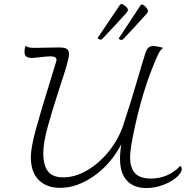

<svg xmlns="http://www.w3.org/2000/svg" viewBox="-20 -942 939 971"><path d="M899 -87Q899 -68 872.5 -45Q846 -22 804.5 -6.5Q763 9 720 9Q656 9 621.5 -29Q587 -67 587 -139Q587 -175 594 -213Q539 -110 454 -51Q369 8 284 8Q216 8 176 -31.5Q136 -71 136 -148Q136 -195 162 -290Q188 -385 233 -529L265 -634Q271 -657 234 -657Q219 -657 185 -653Q151 -649 141 -649Q122 -649 113 -656Q104 -663 104 -679Q104 -697 109 -710Q119 -704 128 -702Q137 -700 156 -700L280 -702Q307 -702 318 -694.5Q329 -687 329 -669Q329 -652 317 -610.5Q305 -569 282 -500Q242 -377 220.5 -298Q199 -219 199 -168Q199 -106 222.5 -75.5Q246 -45 300 -45Q361 -45 422.5 -81.5Q484 -118 532 -178.5Q580 -239 603 -308Q643 -428 685 -573L696 -611Q710 -658 716 -675.5Q722 -693 730.5 -701Q739 -709 754 -709Q774 -709 805 -700Q793 -691 786.5 -679.5Q780 -668 768 -641Q731 -554 704.5 -465.5Q678 -377 657 -277Q638 -186 638 -148Q638 -93 663 -66Q688 -39 743 -39Q830 -39 892 -103Q899 -98 899 -87ZM473 -749Q506 -797 585 -915Q591 -922 594 -922Q601 -922 614 -911Q627 -900 627 -892Q627 -885 616 -873Q559 -810 499 -747Q493 -741 488 -741Q484 -741 473 -749ZM580 -747 690 -914Q693 -919 697 -919Q705 -919 716.5 -907.5Q728 -896 728 -886Q728 -879 721 -872Q636 -778 604 -745Q599 -740 593 -740Q587 -740 580 -747Z"/></svg>

Font: Charmonman
Style: Regular
Weight: 400
Designer: Ekaluck Peanpanawate
Foundry: Cadson Demak Co.,Ltd.
Version: Version 1.000; ttfautohint (v1.6)